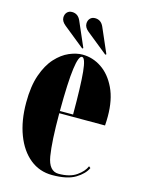

<svg xmlns="http://www.w3.org/2000/svg" viewBox="-109 -755 609 829"><g transform="rotate(15 196.0 -341.0)"><path d="M207 10Q150 10 107.5 -24.5Q65 -59 41.5 -120.8Q18 -182.5 18 -263.5Q18 -337.5 35.8 -388Q53.5 -438.5 81.5 -469Q109.5 -499.5 141 -513Q172.5 -526.5 200 -526.5Q246 -526.5 285.5 -500Q325 -473.5 349.5 -422.2Q374 -371 374 -296.5Q374 -277 372.5 -256H168Q168 -130.5 178.5 -66.5Q189 -2.5 232.5 -2.5Q282.5 -2.5 312 -23Q341.5 -43.5 351.5 -68L359 -62Q346.5 -34 310.2 -12Q274 10 207 10ZM200 -516.5Q185 -516.5 176.8 -456.5Q168.5 -396.5 168 -266H227Q227 -395 221 -455.8Q215 -516.5 200 -516.5ZM294.5 -551.5 199.5 -628Q181 -643 181 -660Q181 -674 189.2 -683.2Q197.5 -692.5 211.5 -692.5Q238.5 -692.5 250.5 -665L298.5 -554.5ZM191.5 -551.5 96.5 -628Q78 -643 78 -660Q78 -674 86.2 -683.2Q94.5 -692.5 108.5 -692.5Q135.5 -692.5 147.5 -665L195.5 -554.5Z"/></g></svg>

Font: Imbue 100pt Black
Style: Regular
Weight: 900
Designer: Tyler Finck
Foundry: Etcetera Type Company
Version: Version 1.102; ttfautohint (v1.8.3)